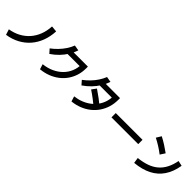

<svg xmlns="http://www.w3.org/2000/svg" viewBox="323 -2284 3755 3755"><g transform="rotate(45 2200.0 -407.0)"><path d="M73.3 -124.4Q196.7 -144.4 296.7 -198.3Q396.7 -252.2 468.9 -334.4Q541.1 -416.7 582.8 -524.4Q624.4 -632.2 631.1 -761.1L756.7 -748.9Q748.9 -598.9 701.7 -473.3Q654.4 -347.8 570.6 -251.7Q486.7 -155.6 370.6 -93.3Q254.4 -31.1 110 -8.9Z M1023.3 -108.9Q1144.4 -122.2 1243.9 -167.8Q1343.3 -213.3 1415.6 -285Q1487.8 -356.7 1526.1 -450Q1564.4 -543.3 1564.4 -651.1L1613.3 -594.4H1182.2V-701.1H1682.2V-651.1Q1682.2 -545.6 1652.8 -453.3Q1623.3 -361.1 1568.9 -283.3Q1514.4 -205.6 1437.8 -146.7Q1361.1 -87.8 1265.6 -50.6Q1170 -13.3 1056.7 -2.2ZM901.1 -424.4Q968.9 -474.4 1030 -537.8Q1091.1 -601.1 1137.2 -671.1Q1183.3 -741.1 1211.1 -813.3L1325.6 -793.3Q1296.7 -704.4 1246.7 -623.9Q1196.7 -543.3 1128.9 -472.8Q1061.1 -402.2 973.3 -343.3Z M1903.3 -100Q1998.9 -111.1 2082.8 -143.9Q2166.7 -176.7 2233.3 -227.2Q2300 -277.8 2347.8 -344.4Q2395.6 -411.1 2420 -490.6Q2444.4 -570 2444.4 -660L2493.3 -603.3H2062.2V-710H2562.2V-660Q2562.2 -552.2 2532.8 -457.2Q2503.3 -362.2 2448.9 -282.2Q2394.4 -202.2 2317.8 -141.7Q2241.1 -81.1 2145.6 -42.8Q2050 -4.4 1936.7 7.8ZM1781.1 -434.4Q1848.9 -484.4 1910 -547.2Q1971.1 -610 2017.2 -680.6Q2063.3 -751.1 2091.1 -822.2L2205.6 -802.2Q2176.7 -714.4 2126.7 -633.9Q2076.7 -553.3 2008.9 -482.8Q1941.1 -412.2 1853.3 -352.2ZM2341.1 -202.2Q2261.1 -271.1 2186.7 -327.8Q2112.2 -384.4 2042.2 -430L2111.1 -523.3Q2191.1 -470 2266.7 -412.8Q2342.2 -355.6 2410 -295.6Z M2710 -325.6V-444.4H3450V-325.6Z M3635.6 -126.7Q3768.9 -141.1 3871.7 -177.8Q3974.4 -214.4 4048.9 -278.3Q4123.3 -342.2 4171.1 -435Q4218.9 -527.8 4242.2 -650L4350 -625.6Q4318.9 -436.7 4231.1 -306.1Q4143.3 -175.6 4000 -102.2Q3856.7 -28.9 3653.3 -10ZM3891.1 -476.7Q3822.2 -530 3750.6 -575Q3678.9 -620 3604.4 -657.8L3666.7 -760Q3742.2 -721.1 3813.9 -675.6Q3885.6 -630 3956.7 -577.8Z"/></g></svg>

Font: Paperlogy 6 SemiBold
Style: Regular
Weight: 600
Designer: redesigned by Lee Juim, glyphs from Gmarket Sans & Montserrat
Foundry: PT&
Version: Version 1.001